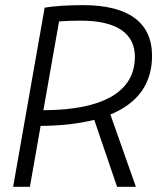

<svg xmlns="http://www.w3.org/2000/svg" viewBox="-20 -723 626 743"><path d="M30.8 0H95.7L137.2 -235.8C217.3 -236.3 286.6 -244.6 344.7 -259.3L433.1 0H505.9L407.2 -279.8C513.7 -323.7 568.4 -399.9 568.4 -506.8C568.4 -636.2 477.1 -703.1 301.8 -703.1C242.2 -703.1 190.4 -699.7 152.8 -693.4ZM147.9 -296.4 208.5 -640.1C233.4 -642.1 261.7 -643.1 292.5 -643.1C430.2 -643.1 502 -594.7 502 -503.4C502 -368.7 380.4 -297.4 147.9 -296.4Z"/></svg>

Font: Cascadia Code NF Light
Style: Italic
Weight: 300
Italic angle: -10°
Monospace: yes
Designer: Aaron Bell
Foundry: Saja Typeworks
Version: Version 2404.023